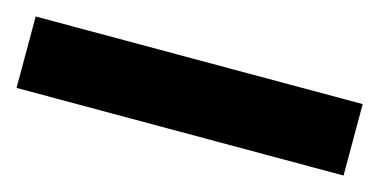

<svg xmlns="http://www.w3.org/2000/svg" viewBox="-33 -956 559 283"><g transform="rotate(15 246.5 -814.5)"><path d="M496 -760V-869H-3V-760Z"/></g></svg>

Font: Noto Sans Georgian SemiCondensed ExtraBold
Style: Regular
Weight: 800
Width: 4
Designer: Monotype Design Team, Akaki Razmadze
Foundry: Google LLC
Version: Version 2.005